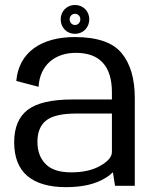

<svg xmlns="http://www.w3.org/2000/svg" viewBox="-20 -747 621 772"><path d="M442.5 0H522V-352.5C522 -430 504.5 -490.5 469 -533.5C433.5 -576.5 370.5 -598 280.5 -598C147 -598 55.5 -537.5 45.5 -421.5L135 -398C140 -485.5 201.5 -534.5 284.5 -534.5C333 -534.5 369 -521.5 393.5 -494.5C418 -468 430 -428 430 -374.5V-347H270.5C187.5 -347 128 -333 91.5 -305.5C55.5 -278 37 -234.5 37 -175.5C37 -114 55 -69 90.5 -39C126 -9.5 177.5 5.5 245 5.5C312 5.5 365 -7 404 -31.5C416 -38.5 426 -46.5 434 -54.5ZM430 -136C430 -116.5 414.5 -98 383.5 -80.5C353 -63 314 -54 266.5 -54C219.5 -54 185 -65 163.5 -87.5C141.5 -109.5 130.5 -139.5 130.5 -176.5C130.5 -216 142.5 -244.5 166 -263C190 -281.5 230.5 -290.5 288 -290.5H430ZM281.5 -611C314.5 -611 339 -636.5 339 -669.5C339 -701.5 314.5 -727 281.5 -727C248.5 -727 224 -701.5 224 -669.5C224 -636 248.5 -611 281.5 -611ZM281.5 -646.5C269.5 -646.5 260 -656.5 260 -669.5C260 -682 269.5 -691.5 281.5 -691.5C293.5 -691.5 303 -682 303 -669.5C303 -656.5 293.5 -646.5 281.5 -646.5Z"/></svg>

Font: Anybody
Style: Regular
Weight: 400
Designer: Tyler Finck
Foundry: Etcetera Type Company
Version: Version 1.110